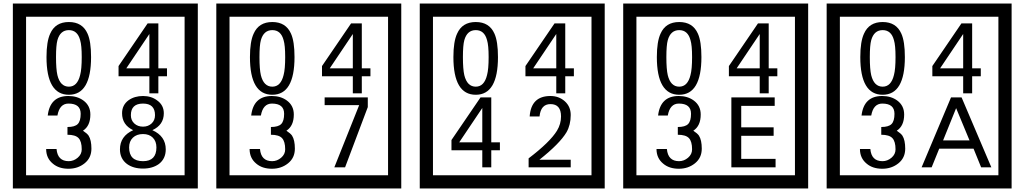

<svg xmlns="http://www.w3.org/2000/svg" viewBox="-20 -980 5815 1090"><path d="M1103 90H53V-960H1103ZM1028 15V-885H128V15ZM497 -656Q497 -442 371 -442Q244 -442 244 -656Q244 -744 265 -789Q294 -855 371 -855Q448 -855 477 -789Q497 -745 497 -656ZM444 -656Q444 -723 435 -752Q420 -809 371 -809Q322 -809 306 -752Q298 -723 298 -656Q298 -587 306 -553Q322 -488 371 -488Q419 -488 435 -554Q444 -587 444 -656ZM928 -547H879V-450H828V-547H653V-605L818 -847H879V-592H928ZM828 -592V-787L697 -592ZM499 -136Q499 -84 460.5 -53Q422 -22 369 -22Q314 -22 280 -51Q242 -82 242 -134H301Q307 -65 370 -65Q398 -65 421 -84.5Q444 -104 444 -132Q444 -177 426 -196Q408 -215 363 -215V-259Q405 -259 421.5 -276Q438 -293 438 -334Q438 -392 369 -392Q318 -392 306 -324H251Q264 -435 368 -435Q419 -435 454 -409Q493 -380 493 -330Q493 -265 451 -238Q475 -222 483 -210Q499 -185 499 -136ZM921 -132Q921 -79 882 -49Q846 -23 792 -23Q737 -23 701 -49Q661 -79 661 -132Q661 -207 736 -241Q673 -271 673 -337Q673 -384 710 -411Q744 -435 792 -435Q839 -435 872 -410Q910 -383 910 -337Q910 -271 845 -241Q921 -207 921 -132ZM860 -326Q860 -392 792 -392Q723 -392 723 -326Q723 -297 742.5 -279Q762 -261 792 -261Q821 -261 840.5 -279Q860 -297 860 -326ZM868 -143Q868 -178 847.5 -198.5Q827 -219 792 -219Q756 -219 734.5 -198.5Q713 -178 713 -143Q713 -65 792 -65Q868 -65 868 -143Z M2258 90H1208V-960H2258ZM2183 15V-885H1283V15ZM1652 -656Q1652 -442 1526 -442Q1399 -442 1399 -656Q1399 -744 1420 -789Q1449 -855 1526 -855Q1603 -855 1632 -789Q1652 -745 1652 -656ZM1599 -656Q1599 -723 1590 -752Q1575 -809 1526 -809Q1477 -809 1461 -752Q1453 -723 1453 -656Q1453 -587 1461 -553Q1477 -488 1526 -488Q1574 -488 1590 -554Q1599 -587 1599 -656ZM2083 -547H2034V-450H1983V-547H1808V-605L1973 -847H2034V-592H2083ZM1983 -592V-787L1852 -592ZM1654 -136Q1654 -84 1615.5 -53Q1577 -22 1524 -22Q1469 -22 1435 -51Q1397 -82 1397 -134H1456Q1462 -65 1525 -65Q1553 -65 1576 -84.5Q1599 -104 1599 -132Q1599 -177 1581 -196Q1563 -215 1518 -215V-259Q1560 -259 1576.5 -276Q1593 -293 1593 -334Q1593 -392 1524 -392Q1473 -392 1461 -324H1406Q1419 -435 1523 -435Q1574 -435 1609 -409Q1648 -380 1648 -330Q1648 -265 1606 -238Q1630 -222 1638 -210Q1654 -185 1654 -136ZM2068 -372 1939 -30H1878L2019 -383H1823V-427H2068Z M3413 90H2363V-960H3413ZM3338 15V-885H2438V15ZM2807 -656Q2807 -442 2681 -442Q2554 -442 2554 -656Q2554 -744 2575 -789Q2604 -855 2681 -855Q2758 -855 2787 -789Q2807 -745 2807 -656ZM2754 -656Q2754 -723 2745 -752Q2730 -809 2681 -809Q2632 -809 2616 -752Q2608 -723 2608 -656Q2608 -587 2616 -553Q2632 -488 2681 -488Q2729 -488 2745 -554Q2754 -587 2754 -656ZM3238 -547H3189V-450H3138V-547H2963V-605L3128 -847H3189V-592H3238ZM3138 -592V-787L3007 -592ZM2818 -127H2769V-30H2718V-127H2543V-185L2708 -427H2769V-172H2818ZM2718 -172V-367L2587 -172ZM3220 -30H2981V-81Q3102 -173 3142 -238Q3165 -276 3165 -319Q3165 -389 3105 -389Q3050 -389 3043 -319H2987Q2995 -435 3105 -435Q3153 -435 3186.5 -405Q3220 -375 3220 -327Q3220 -271 3196 -229Q3158 -165 3042 -73H3220Z M4568 90H3518V-960H4568ZM4493 15V-885H3593V15ZM3962 -656Q3962 -442 3836 -442Q3709 -442 3709 -656Q3709 -744 3730 -789Q3759 -855 3836 -855Q3913 -855 3942 -789Q3962 -745 3962 -656ZM3909 -656Q3909 -723 3900 -752Q3885 -809 3836 -809Q3787 -809 3771 -752Q3763 -723 3763 -656Q3763 -587 3771 -553Q3787 -488 3836 -488Q3884 -488 3900 -554Q3909 -587 3909 -656ZM4393 -547H4344V-450H4293V-547H4118V-605L4283 -847H4344V-592H4393ZM4293 -592V-787L4162 -592ZM3964 -136Q3964 -84 3925.5 -53Q3887 -22 3834 -22Q3779 -22 3745 -51Q3707 -82 3707 -134H3766Q3772 -65 3835 -65Q3863 -65 3886 -84.5Q3909 -104 3909 -132Q3909 -177 3891 -196Q3873 -215 3828 -215V-259Q3870 -259 3886.5 -276Q3903 -293 3903 -334Q3903 -392 3834 -392Q3783 -392 3771 -324H3716Q3729 -435 3833 -435Q3884 -435 3919 -409Q3958 -380 3958 -330Q3958 -265 3916 -238Q3940 -222 3948 -210Q3964 -185 3964 -136ZM4383 -30H4132V-427H4378V-379H4188V-257H4372V-209H4188V-78H4383Z M5723 90H4673V-960H5723ZM5648 15V-885H4748V15ZM5117 -656Q5117 -442 4991 -442Q4864 -442 4864 -656Q4864 -744 4885 -789Q4914 -855 4991 -855Q5068 -855 5097 -789Q5117 -745 5117 -656ZM5064 -656Q5064 -723 5055 -752Q5040 -809 4991 -809Q4942 -809 4926 -752Q4918 -723 4918 -656Q4918 -587 4926 -553Q4942 -488 4991 -488Q5039 -488 5055 -554Q5064 -587 5064 -656ZM5548 -547H5499V-450H5448V-547H5273V-605L5438 -847H5499V-592H5548ZM5448 -592V-787L5317 -592ZM5119 -136Q5119 -84 5080.5 -53Q5042 -22 4989 -22Q4934 -22 4900 -51Q4862 -82 4862 -134H4921Q4927 -65 4990 -65Q5018 -65 5041 -84.5Q5064 -104 5064 -132Q5064 -177 5046 -196Q5028 -215 4983 -215V-259Q5025 -259 5041.5 -276Q5058 -293 5058 -334Q5058 -392 4989 -392Q4938 -392 4926 -324H4871Q4884 -435 4988 -435Q5039 -435 5074 -409Q5113 -380 5113 -330Q5113 -265 5071 -238Q5095 -222 5103 -210Q5119 -185 5119 -136ZM5608 -30H5550L5507 -136H5312L5269 -30H5212L5379 -427H5439ZM5484 -183 5408 -366 5334 -183Z"/></svg>

Font: Unicode BMP Fallback SIL
Style: Regular
Weight: 400
Foundry: NRSI, SIL International
Version: Version 5.1 Based on Unicode 5.1